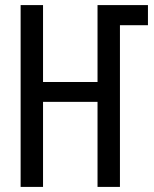

<svg xmlns="http://www.w3.org/2000/svg" viewBox="-20 -734 603 754"><path d="M61 0V-714H149V-412H363V-714H561V-635H451V0H363V-334H149V0Z"/></svg>

Font: Noto Sans Mono SemiCondensed
Style: Regular
Weight: 400
Width: 4
Designer: Monotype Design Team
Foundry: Monotype Imaging Inc.
Version: Version 2.014